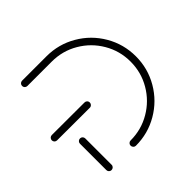

<svg xmlns="http://www.w3.org/2000/svg" viewBox="-137 -653 787 787"><g transform="rotate(-45 257.0 -259.5)"><path d="M87.4 -183.3Q93.7 -183.3 98.1 -178.9Q102.6 -174.4 102.6 -168.1V-15.2Q102.6 -8.9 98 -4.4Q93.3 0 87 0Q80.7 0 76.3 -4.4Q71.9 -8.9 71.9 -15.2V-168.1Q71.9 -174.4 76.5 -178.9Q81.1 -183.3 87.4 -183.3ZM220 -259.3Q220 -253 215.6 -248.3Q211.1 -243.7 204.8 -243.7L15.2 -244.1Q8.9 -244.1 4.4 -248.5Q0 -253 0 -259.3Q0 -265.6 4.4 -270.2Q8.9 -274.8 15.2 -274.8L204.8 -274.4Q211.1 -274.4 215.6 -270Q220 -265.6 220 -259.3ZM213 -15.6Q213 -21.9 217.4 -26.3Q221.9 -30.7 228.1 -30.7Q290.4 -30.7 342.8 -61.5Q395.2 -92.2 425.9 -144.6Q456.7 -197 456.7 -259.3Q456.7 -321.5 425.9 -373.9Q395.2 -426.3 342.8 -457Q290.4 -487.8 228.1 -487.8H86.7Q80.4 -487.8 75.9 -492.2Q71.5 -496.7 71.5 -503Q71.5 -509.3 75.9 -513.9Q80.4 -518.5 86.7 -518.5H228.1Q298.5 -518.5 358.1 -483.7Q417.8 -448.9 452.6 -389.3Q487.4 -329.6 487.4 -259.3Q487.4 -188.9 452.6 -129.3Q417.8 -69.6 358.1 -34.8Q298.5 0 228.1 0Q221.9 0 217.4 -4.6Q213 -9.3 213 -15.6Z"/></g></svg>

Font: 26F Galaxy Sans Ultra Light
Style: Regular
Weight: 200
Designer: C₂₉H₂₅N₃O₅
Version: Version 1.100